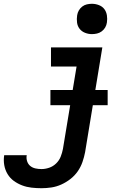

<svg xmlns="http://www.w3.org/2000/svg" viewBox="-86 -780 706 1013"><path d="M133 213Q106 213 80 210Q54 207 30.5 198Q7 189 -13 174.5Q-33 160 -46 138.5Q-59 117 -63.5 91.5Q-68 66 -64 40Q-64 40 -64 39.5Q-64 39 -64 39H55Q55 39 55 39Q55 39 55 39Q52 55 57 70.5Q62 86 73.5 95.5Q85 105 100.5 108.5Q116 112 133 112Q153 112 173.5 105Q194 98 210 82.5Q226 67 234 47Q242 27 246 6L318 -429H183V-530H454L363 23Q358 49 349 75Q340 101 324 124Q308 147 285.5 164.5Q263 182 237.5 193.5Q212 205 185.5 209Q159 213 133 213ZM399 -600Q380 -600 362.5 -607Q345 -614 334 -628Q323 -642 320.5 -661Q318 -680 321 -699Q323 -713 330 -725Q337 -737 348 -745.5Q359 -754 372.5 -757Q386 -760 399 -760Q418 -760 436 -753Q454 -746 464.5 -732Q475 -718 478 -699Q481 -680 478 -661Q476 -647 469 -635Q462 -623 450.5 -614.5Q439 -606 425.5 -603Q412 -600 399 -600ZM180 -225V-305H482V-225Z"/></svg>

Font: Iosevka Slab Extended Oblique
Style: Bold
Weight: 700
Width: 7
Italic angle: -9°
Monospace: yes
Designer: Belleve Invis
Foundry: Belleve Invis
Version: Version 11.1.1; ttfautohint (v1.8.3)